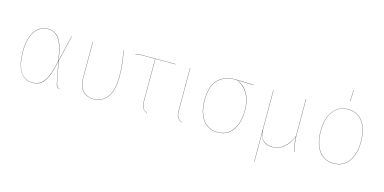

<svg xmlns="http://www.w3.org/2000/svg" viewBox="-82 -1179 3664 1831"><g transform="rotate(15 1749.5 -263.5)"><path d="M432 -258 493 -517H495L434 -257L472 -60Q478 -29 486 -18Q494 -7 511 0V2Q493 -5 484.5 -16Q476 -27 470 -60L432 -256Q413 -157 388.5 -99.5Q364 -42 329.5 -16.5Q295 9 244 9Q166 9 123 -59.5Q80 -128 80 -259Q80 -339 101 -399.5Q122 -460 162 -493.5Q202 -527 256 -527Q306 -527 340 -501.5Q374 -476 396.5 -417.5Q419 -359 432 -258ZM82 -259Q82 -128 124 -60.5Q166 7 244 7Q294 7 328 -18.5Q362 -44 386.5 -101Q411 -158 430 -257Q417 -358 394.5 -416Q372 -474 339 -499.5Q306 -525 256 -525Q203 -525 163.5 -492Q124 -459 103 -399Q82 -339 82 -259Z M1034 -268Q1034 -127 983.5 -59Q933 9 848 9Q783 9 742 -33Q701 -75 701 -153V-517H703V-153Q703 -76 743.5 -34.5Q784 7 848 7Q932 7 982 -60.5Q1032 -128 1032 -268Q1032 -374 1005 -517H1007Q1034 -374 1034 -268Z M1320 -515V-97Q1320 -54 1331.5 -32.5Q1343 -11 1375 2L1374 4Q1341 -11 1329.5 -32Q1318 -53 1318 -97V-515H1185Q1161 -515 1148.5 -513.5Q1136 -512 1125 -507L1124 -509Q1135 -514 1148 -515.5Q1161 -517 1185 -517H1520V-515Z M1664 -97Q1664 -54 1675.5 -32.5Q1687 -11 1719 2L1718 4Q1685 -11 1673.5 -32Q1662 -53 1662 -97V-517H1664Z M2289 -515 2126 -522Q2194 -495 2233.5 -428Q2273 -361 2273 -262Q2273 -133 2219.5 -62Q2166 9 2073 9Q1980 9 1927 -62Q1874 -133 1874 -258Q1874 -524 2115 -524Q2156 -524 2289 -517ZM2122 -522H2115Q1876 -522 1876 -258Q1876 -134 1928.5 -63.5Q1981 7 2073 7Q2165 7 2218 -64Q2271 -135 2271 -262Q2271 -361 2231 -427.5Q2191 -494 2122 -522Z M2833 -1Q2807 -76 2806 -148Q2778 -76 2728.5 -33.5Q2679 9 2613 9Q2558 9 2525.5 -19Q2493 -47 2486 -103V57V190H2484V-517H2486V-134Q2486 -60 2520.5 -26.5Q2555 7 2613 7Q2679 7 2728 -36Q2777 -79 2806 -151V-517H2808V-160Q2808 -80 2835 -1Z M3419 -262Q3419 -133 3365.5 -62Q3312 9 3219 9Q3126 9 3073 -62Q3020 -133 3020 -258Q3020 -386 3074.5 -456.5Q3129 -527 3221 -527Q3313 -527 3366 -457Q3419 -387 3419 -262ZM3022 -258Q3022 -134 3074.5 -63.5Q3127 7 3219 7Q3311 7 3364 -63.5Q3417 -134 3417 -262Q3417 -386 3364.5 -455.5Q3312 -525 3221 -525Q3129 -525 3075.5 -455Q3022 -385 3022 -258ZM3225 -717 3220 -606H3218L3223 -717Z"/></g></svg>

Font: FiraGO Two
Style: Regular
Weight: 100
Designer: bBox Type
Foundry: bBox Type GmbH
Version: Version 1.001